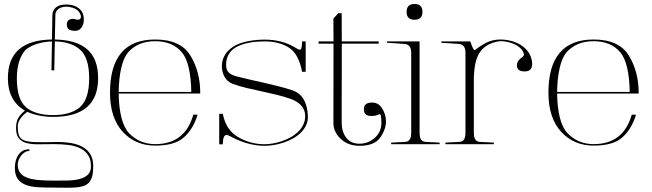

<svg xmlns="http://www.w3.org/2000/svg" viewBox="-20 -709 3194 940"><path d="M231.9 -364.7 234.4 -506.3Q195.3 -504.9 161.1 -494.1Q127 -483.4 105 -464.8Q85.9 -444.8 74.2 -409.2Q62.5 -373.5 62.5 -325.7Q62.5 -222.7 106.9 -184.6H106.4Q152.8 -145.5 239.7 -145.5Q325.7 -145.5 372.1 -184.6H371.6Q416.5 -223.6 416.5 -325.7Q416.5 -426.3 372.6 -465.3Q350.6 -485.4 319.3 -495.4Q288.1 -505.4 248.5 -506.3Q247.6 -472.7 247.1 -435.5Q246.6 -398.4 245.6 -364.7ZM236.3 -629.4Q236.3 -646.5 242.2 -657.7Q248 -668.9 257.8 -675.5Q267.6 -682.1 279.8 -684.6Q292 -687 305.2 -687Q337.4 -687 360.8 -672.1Q384.3 -657.2 389.2 -629.4Q391.1 -616.7 389.9 -604Q388.7 -591.3 383.5 -581.1Q378.4 -570.8 369.4 -564.5Q360.4 -558.1 347.7 -558.1Q325.7 -558.1 316.4 -565.7Q307.1 -573.2 307.1 -591.3Q307.1 -600.1 311.5 -605.7Q315.9 -611.3 322.8 -614.3Q329.6 -617.2 337.4 -616.9Q345.2 -616.7 352.1 -613.8Q364.3 -610.8 369.9 -614.5Q375.5 -618.2 376.2 -624.8Q377 -631.3 373.3 -639.6Q369.6 -647.9 363.3 -654.8Q354.5 -664.6 337.6 -670.4Q320.8 -676.3 305.2 -676.3Q294.9 -676.3 284.9 -673.8Q274.9 -671.4 267.1 -666Q259.3 -660.6 254.6 -651.6Q250 -642.6 251 -628.9L248.5 -515.6Q356 -513.7 408.2 -466.6Q460.4 -419.4 460.4 -326.2Q460.4 -136.7 239.7 -136.7Q203.1 -136.7 170.4 -143.6Q137.7 -150.4 113.3 -161.6Q105.5 -155.8 97.4 -148.4Q89.4 -141.1 82.5 -132.1Q75.7 -123 71.3 -112.8Q66.9 -102.5 66.9 -90.8Q66.9 -61.5 73.2 -45.2Q79.6 -28.8 98.9 -21.5Q118.2 -14.2 154.3 -13.2Q190.4 -12.2 249.5 -13.7Q292 -14.6 326.7 -8.8Q361.3 -2.9 385.7 11Q410.2 24.9 423.3 47.9Q436.5 70.8 436.5 104Q436.5 134.3 431.4 153.6Q426.3 172.9 415.5 184.6Q404.8 196.3 388.9 201.7Q373 207 351.1 208.7Q329.1 210.4 301.5 210Q273.9 209.5 240.2 209.5Q202.1 209.5 168 207.8Q133.8 206.1 108.2 196.8Q82.5 187.5 67.6 168Q52.7 148.4 52.7 112.3Q52.7 96.2 56.6 79.8Q60.5 63.5 69.1 50.5Q77.6 37.6 91.1 29.5Q104.5 21.5 124 22L123.5 30.3Q112.3 29.8 102.3 35.9Q92.3 42 84.2 51.8Q76.2 61.5 71.5 73.5Q66.9 85.4 66.9 96.2Q66.9 121.1 78.1 136.5Q89.4 151.9 111.6 160.4Q133.8 168.9 166.5 172.1Q199.2 175.3 242.2 175.3Q276.4 175.3 309.1 174.8Q341.8 174.3 367.7 168Q393.6 161.6 409.4 147.2Q425.3 132.8 425.3 105Q425.3 70.3 410.6 49.1Q396 27.8 371.1 16.1Q346.2 4.4 313.5 0.5Q280.8 -3.4 244.6 -3.4Q205.1 -3.4 170.7 -2.7Q136.2 -2 111.1 -8.3Q85.9 -14.6 71.8 -32.5Q57.6 -50.3 58.6 -87.4Q59.6 -117.7 72.5 -136.2Q85.4 -154.8 102.1 -167H102.5Q18.6 -215.8 18.6 -326.2Q18.6 -511.7 232.4 -515.6H234.4Z M739.7 -507.3Q696.8 -507.3 663.8 -493.4Q630.9 -479.5 606.9 -452.6Q585 -426.3 573.5 -376Q562 -325.7 561 -258.8H916.5Q915.5 -326.7 904.1 -376.5Q892.6 -426.3 870.6 -452.6Q824.7 -507.3 739.7 -507.3ZM947.3 -147.5Q926.3 -77.1 879.4 -35.6Q834.5 3.9 739.7 3.9Q644 3.9 582 -62.5Q518.6 -130.4 518.6 -255.4Q518.6 -515.6 739.7 -515.6Q864.3 -515.6 912.1 -437Q960.9 -357.9 960.4 -251H561Q562 -183.1 574.5 -133.3Q586.9 -83.5 611.3 -57.6Q662.6 -3.4 739.7 -3.4Q886.2 -3.4 926.3 -147.5Z M1476.6 -357.4H1459Q1442.4 -444.3 1396.5 -474.6Q1348.6 -506.3 1274.9 -506.3Q1258.8 -506.3 1240.2 -505.1Q1221.7 -503.9 1203.1 -500.5Q1184.6 -497.1 1166.7 -491.5Q1148.9 -485.8 1134.3 -477.1Q1112.3 -464.4 1099.6 -442.6Q1086.9 -420.9 1086.9 -392.1Q1086.9 -377.9 1090.6 -368.4Q1094.2 -358.9 1101.6 -352.3Q1108.9 -345.7 1119.6 -341.3Q1130.4 -336.9 1144.5 -333.5Q1177.2 -325.2 1210.7 -317.6Q1244.1 -310.1 1277.6 -302.5Q1311 -294.9 1343.8 -286.6Q1376.5 -278.3 1407.7 -268.1Q1447.8 -255.4 1466.6 -222.7Q1485.4 -189.9 1487.3 -142.6Q1488.3 -117.2 1479 -96.7Q1469.7 -76.2 1453.1 -59.8Q1436.5 -43.5 1414.6 -31.2Q1392.6 -19 1368.7 -11Q1344.7 -2.9 1320.6 1Q1296.4 4.9 1275.4 4.9Q1251 4.9 1227.8 1Q1204.6 -2.9 1183.1 -9.5Q1161.6 -16.1 1142.1 -24.7Q1122.6 -33.2 1105 -43H1105.5Q1094.7 -48.3 1088.9 -48.3Q1071.3 -48.3 1070.8 -2.4H1053.2V-151.9H1070.8Q1085.9 -72.8 1144.5 -38.6Q1205.6 -2.9 1275.4 -2.9Q1294.4 -2.9 1316.7 -6.8Q1338.9 -10.7 1361.1 -18.3Q1383.3 -25.9 1404.1 -37.6Q1424.8 -49.3 1440.4 -64.7Q1456.1 -80.1 1465.3 -99.6Q1474.6 -119.1 1474.1 -142.6Q1473.6 -158.7 1467.8 -171.9Q1461.9 -185.1 1452.1 -195.1Q1442.4 -205.1 1429.9 -212.4Q1417.5 -219.7 1403.8 -224.6Q1368.7 -236.8 1332.8 -245.4Q1296.9 -253.9 1261 -261.7Q1225.1 -269.5 1189.5 -277.8Q1153.8 -286.1 1119.6 -298.3Q1091.8 -309.1 1078.4 -334.5Q1064.9 -359.9 1066.4 -392.1Q1070.3 -448.7 1125.5 -482.9Q1140.1 -491.7 1158.9 -498Q1177.7 -504.4 1197.8 -508.1Q1217.8 -511.7 1237.8 -513.4Q1257.8 -515.1 1274.9 -515.1Q1361.3 -515.1 1425.3 -476.1Q1433.1 -471.2 1438.7 -468.5Q1444.3 -465.8 1447.8 -465.8Q1453.6 -465.8 1456.1 -475.3Q1458.5 -484.9 1459 -506.3H1476.6Z M1798.3 -141.1Q1762.2 -141.1 1761.7 -173.3Q1760.3 -206.5 1800.8 -207Q1833 -207 1849.6 -180.2Q1868.2 -151.9 1869.6 -119.1Q1871.1 -77.6 1841.3 -35.2Q1813 4.9 1740.2 4.9Q1685.1 4.9 1649.4 -27.8Q1612.3 -62 1612.3 -107.9L1612.8 -495.1H1539.6V-506.3H1612.8Q1612.8 -516.6 1612.8 -531.5Q1612.8 -546.4 1612.5 -562Q1612.3 -577.6 1612.3 -592.5Q1612.3 -607.4 1612.3 -618.2L1636.2 -644.5H1652.8L1653.3 -506.3H1834V-495.1H1653.3Q1653.3 -470.7 1653.3 -439.5Q1653.3 -408.2 1653.3 -373.3Q1653.3 -338.4 1653.1 -301.5Q1652.8 -264.6 1652.8 -229.7Q1652.8 -194.8 1652.8 -163.3Q1652.8 -131.8 1652.8 -107.9Q1652.8 -64.5 1674.8 -35.2Q1697.3 -5.4 1740.2 -5.4Q1783.2 -5.4 1815.9 -35.2Q1847.2 -63.5 1847.2 -107.9Q1847.2 -154.8 1837.9 -149.9Q1820.8 -141.1 1798.3 -141.1Z M2034.2 -506.3V-58.1Q2034.2 -17.1 2061.5 -14.6Q2070.3 -13.7 2079.1 -13.4Q2087.9 -13.2 2097.2 -12.7Q2104.5 -12.2 2114.5 -11.7Q2124.5 -11.2 2132.3 -10.7V-2.9H1895V-10.7Q1902.8 -11.2 1912.6 -11.7Q1922.4 -12.2 1929.7 -12.7Q1939 -13.2 1947.8 -13.4Q1956.5 -13.7 1965.3 -14.6Q1993.2 -16.6 1993.2 -58.1V-451.2Q1993.2 -492.2 1959 -494.1Q1950.2 -494.6 1941.2 -495.1Q1932.1 -495.6 1923.3 -496.6Q1912.6 -497.6 1899.2 -498Q1885.7 -498.5 1875 -499.5V-506.3ZM2009.3 -612.3Q1970.7 -612.3 1970.7 -650.9Q1970.7 -689.5 2009.3 -689.5Q2048.3 -689.5 2048.3 -650.9Q2048.3 -612.3 2009.3 -612.3Z M2282.7 -506.3Q2298.3 -457.5 2306.2 -464.4Q2331.1 -484.9 2361.6 -500.2Q2392.1 -515.6 2430.2 -515.6Q2456.5 -515.6 2483.2 -508.5Q2509.8 -501.5 2532 -487.3Q2554.2 -473.1 2568.8 -450.9Q2583.5 -428.7 2585.4 -398.9Q2586.9 -358.4 2547.4 -359.4Q2510.7 -359.4 2510.7 -389.6Q2510.7 -412.6 2539.1 -430.7H2538.6Q2541.5 -433.1 2543.7 -436.8Q2545.9 -440.4 2544.9 -444.3Q2541.5 -458 2532.5 -468.3Q2523.4 -478.5 2511.5 -485.8Q2499.5 -493.2 2486.1 -497.6Q2472.7 -502 2460.4 -504.4Q2448.2 -506.8 2439 -507.3Q2429.7 -507.8 2425.8 -507.3Q2389.2 -501.5 2365.7 -487.3Q2342.3 -473.1 2328.1 -451.2Q2314 -429.2 2307.6 -399.2Q2301.3 -369.1 2299.8 -331.5V-58.1Q2299.8 -17.1 2327.1 -14.6Q2335.9 -13.7 2344.7 -13.4Q2353.5 -13.2 2362.8 -12.7Q2370.1 -12.2 2380.1 -11.7Q2390.1 -11.2 2397.9 -10.7V-2.9H2160.6V-10.7Q2168.5 -11.2 2178.2 -11.7Q2188 -12.2 2195.3 -12.7Q2204.6 -13.2 2213.4 -13.4Q2222.2 -13.7 2231 -14.6Q2258.8 -16.6 2258.8 -58.1V-451.2Q2258.8 -492.2 2224.6 -494.1Q2215.8 -494.6 2206.8 -495.1Q2197.8 -495.6 2189 -496.6Q2178.2 -497.6 2164.8 -498Q2151.4 -498.5 2140.6 -499.5V-506.3Z M2886.2 -507.3Q2843.3 -507.3 2810.3 -493.4Q2777.3 -479.5 2753.4 -452.6Q2731.4 -426.3 2720 -376Q2708.5 -325.7 2707.5 -258.8H3063Q3062 -326.7 3050.5 -376.5Q3039.1 -426.3 3017.1 -452.6Q2971.2 -507.3 2886.2 -507.3ZM3093.8 -147.5Q3072.8 -77.1 3025.9 -35.6Q2981 3.9 2886.2 3.9Q2790.5 3.9 2728.5 -62.5Q2665 -130.4 2665 -255.4Q2665 -515.6 2886.2 -515.6Q3010.7 -515.6 3058.6 -437Q3107.4 -357.9 3106.9 -251H2707.5Q2708.5 -183.1 2720.9 -133.3Q2733.4 -83.5 2757.8 -57.6Q2809.1 -3.4 2886.2 -3.4Q3032.7 -3.4 3072.8 -147.5Z"/></svg>

Font: Tartlers End
Style: Regular
Weight: 200
Designer: Peter Wiegel
Foundry: Peter Wiegel
Version: Version 1.000 2013 initial release